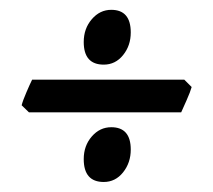

<svg xmlns="http://www.w3.org/2000/svg" viewBox="-20 -445 428 385"><path d="M364.3 -270.5Q361.8 -261.2 354.2 -244.1Q346.7 -227.1 343.3 -219.7H38.1L23.4 -233.9Q25.9 -243.7 33 -260Q40 -276.4 44.4 -285.2H349.6ZM242.2 -379.9Q242.2 -353.5 226.8 -334.5Q211.4 -315.4 188 -315.4Q147.9 -315.4 147.9 -360.8Q147.9 -387.7 164.1 -406.5Q180.2 -425.3 203.1 -425.3Q242.2 -425.3 242.2 -379.9ZM242.2 -145Q242.2 -118.7 226.8 -99.4Q211.4 -80.1 188 -80.1Q147.9 -80.1 147.9 -126Q147.9 -152.8 164.1 -171.4Q180.2 -189.9 203.1 -189.9Q242.2 -189.9 242.2 -145Z"/></svg>

Font: Dai Banna SIL SemiBold
Style: Regular
Weight: 600
Designer: Victor Gaultney
Foundry: SIL International
Version: Version 4.000